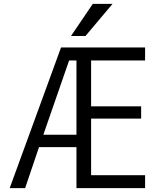

<svg xmlns="http://www.w3.org/2000/svg" viewBox="-20 -977 848 997"><path d="M453.1 -663.1V-424.8H712.9V-361.3H453.1V-67.4H733.4V0H377V-212.9H182.6L110.4 0H30.3L296.9 -730.5H733.4V-663.1ZM348.6 -790 461.9 -957H564.5L423.8 -790ZM205.1 -277.3H377V-663.1H338.9Z"/></svg>

Font: Gen Shin Gothic Normal
Style: Regular
Weight: 300
Designer: [Source Han Sans]
Ryoko NISHIZUKA  (kana & ideographs); Paul D. Hunt (Latin, Greek & Cyrillic); Wenlong ZHANG  (bopomofo
Version: Version 1.002.20150607